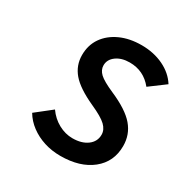

<svg xmlns="http://www.w3.org/2000/svg" viewBox="-130 -631 727 752"><g transform="rotate(30 234.0 -255.5)"><path d="M240.5 12Q201.5 12 167 1Q132.5 -10 105 -30.5Q77.5 -51 61 -79L132 -135Q153 -105 183.8 -88.2Q214.5 -71.5 247 -71.5Q288.5 -71.5 314 -90.5Q339.5 -109.5 339.5 -140.5Q339.5 -163 320.2 -181.5Q301 -200 249.5 -223Q177 -256 147 -291.2Q117 -326.5 117 -373Q117 -418 140.2 -451.5Q163.5 -485 205 -504Q246.5 -523 301 -523Q355.5 -523 399.8 -501.8Q444 -480.5 467.5 -443L397.5 -391Q357.5 -441 294 -441Q257.5 -441 233.8 -423.8Q210 -406.5 210 -380Q210 -359.5 227.2 -343.2Q244.5 -327 292.5 -306Q370 -272.5 402.5 -234.2Q435 -196 435 -144.5Q435 -73 382 -30.5Q329 12 240.5 12Z"/></g></svg>

Font: Overpass Medium
Style: Italic
Weight: 500
Italic angle: -10°
Designer: Delve Withrington, Dave Bailey, Thomas Jockin
Foundry: Delve Fonts LLC
Version: Version 4.000